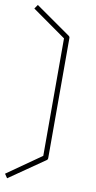

<svg xmlns="http://www.w3.org/2000/svg" viewBox="-102 -914 510 1022"><g transform="rotate(10 153.0 -402.5)"><path d="M206 -738Q212 -734 212 -727V-78Q212 -70 206 -66L15 66L0 44L184 -85V-720L1 -849L16 -871Z"/></g></svg>

Font: Envoyer
Style: Regular
Weight: 400
Version: Version 0.1